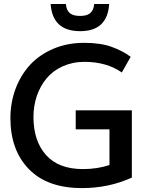

<svg xmlns="http://www.w3.org/2000/svg" viewBox="-20 -941 789 972"><path d="M385.7 -783.2C478 -783.2 526.9 -829.1 532.7 -920.9H457C452.6 -874.5 426.8 -860.4 385.7 -860.4C343.3 -860.4 317.4 -874.5 313.5 -920.9H236.3C242.7 -829.1 292.5 -783.2 385.7 -783.2ZM395 11.2C485.4 11.2 569.3 -6.3 647.5 -42V-382.3H363.3V-286.1H534.2V-105.5C492.7 -91.8 447.8 -85 399.9 -85C317.9 -85 255.4 -108.9 212.9 -156.2C170.4 -204.1 149.4 -268.6 149.4 -349.1C149.4 -424.8 173.3 -493.2 215.8 -544.4C258.8 -595.7 327.1 -627.9 407.2 -627.9C482.4 -627.9 545.4 -609.9 596.7 -574.2L641.6 -653.3C613.8 -674.3 581.1 -690.9 544.4 -704.1C507.8 -717.3 461.9 -724.1 405.8 -724.1C349.6 -724.1 297.9 -714.4 250.5 -694.3C203.6 -674.3 164.6 -647.5 132.8 -613.3C69.8 -544.9 32.7 -449.2 32.7 -343.8C32.7 -234.9 64 -148.4 126.5 -84.5C189 -20.5 278.3 11.2 395 11.2Z"/></svg>

Font: Ride SemiBold
Style: Regular
Weight: 600
Version: Version 3.000